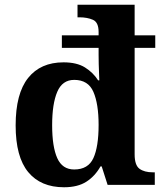

<svg xmlns="http://www.w3.org/2000/svg" viewBox="-20 -780 689 810"><path d="M250 10Q152 10 99 -54Q46 -118 46 -251Q46 -385 98.5 -451Q151 -517 248 -517Q304 -517 338.5 -495.5Q373 -474 394 -441H399Q399 -448 398 -467.5Q397 -487 396.5 -509.5Q396 -532 396 -549V-578H241V-631H396V-645Q396 -686 372 -696.5Q348 -707 315 -707H307V-760H548V-631H635V-578H548V-129Q548 -83 568.5 -68Q589 -53 625 -53H633V0H434L409 -78H404Q381 -37 344.5 -13.5Q308 10 250 10ZM293 -65Q352 -65 374 -113Q396 -161 396 -253Q396 -342 374 -392.5Q352 -443 293 -443Q243 -443 221.5 -392.5Q200 -342 200 -252Q200 -161 221.5 -113Q243 -65 293 -65Z"/></svg>

Font: Noto Serif Gurmukhi
Style: Bold
Weight: 700
Designer: Vaibhav Singh and the Monotype Design Team
Foundry: Monotype Imaging Inc.
Version: Version 2.004; ttfautohint (v1.8.4.7-5d5b)